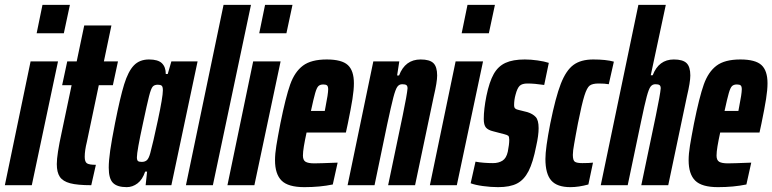

<svg xmlns="http://www.w3.org/2000/svg" viewBox="-37 -763 3182 791"><path d="M114 -626 138 -743H251L226 -626ZM-17 0 89 -510H202L94 0Z M197 -87Q197 -126 217 -217L258 -412H219L240 -510H279L310 -658H422L391 -510H449L428 -412H370L321 -179Q312 -143 312 -117Q312 -96 321.5 -90Q331 -84 358 -84L339 0Q282 0 252 -8Q222 -16 209.5 -34.5Q197 -53 197 -87Z M411 -72Q411 -101 417 -143Q423 -185 437 -256Q458 -362 474.5 -415.5Q491 -469 514.5 -493.5Q538 -518 577 -518Q614 -518 630 -502.5Q646 -487 646 -458H654L669 -510H777L669 0H563L569 -56H561Q550 -23 529.5 -7.5Q509 8 485 8Q446 8 428.5 -9.5Q411 -27 411 -72ZM582 -132Q593 -172 613.5 -268Q634 -364 634 -391Q634 -406 629 -410Q624 -414 613 -414Q599 -414 592 -406Q585 -398 577 -366.5Q569 -335 552 -255Q527 -140 527 -115Q527 -103 531.5 -99.5Q536 -96 547 -96Q560 -96 568 -103Q576 -110 582 -132Z M729 0 884 -743H997L840 0Z M1031 -626 1055 -743H1168L1143 -626ZM900 0 1006 -510H1119L1011 0Z M1096 -103Q1096 -129 1101.5 -163Q1107 -197 1118 -254Q1140 -363 1158.5 -415Q1177 -467 1211 -492.5Q1245 -518 1309 -518Q1371 -518 1396 -495Q1421 -472 1421 -420Q1421 -393 1415 -355Q1409 -317 1396 -254L1388 -217H1226Q1219 -185 1215 -161Q1211 -137 1211 -122Q1211 -103 1222 -96.5Q1233 -90 1258 -90Q1279 -90 1354 -93L1334 -3Q1281 8 1217 8Q1150 8 1123 -19Q1096 -46 1096 -103ZM1301 -306 1304 -322Q1315 -377 1315 -395Q1315 -407 1310.5 -411Q1306 -415 1295 -415Q1282 -415 1275 -408.5Q1268 -402 1261.5 -379.5Q1255 -357 1244 -306Z M1501 -510H1608L1599 -452H1607Q1632 -518 1696 -518Q1733 -518 1748.5 -503Q1764 -488 1764 -452Q1764 -425 1750 -366L1673 0H1562L1622 -287Q1640 -374 1642 -399Q1642 -409 1637 -412.5Q1632 -416 1620 -416Q1607 -416 1599.5 -405Q1592 -394 1583.5 -361.5Q1575 -329 1558 -250L1506 0H1395Z M1865 -626 1889 -743H2002L1977 -626ZM1734 0 1840 -510H1953L1845 0Z M1902 -8 1922 -97Q1937 -94 1956.5 -92.5Q1976 -91 1994 -91Q2017 -91 2033 -101Q2049 -111 2055 -138Q2061 -168 2061 -187Q2061 -200 2057 -203.5Q2053 -207 2041 -210L1995 -222Q1974 -227 1965 -237.5Q1956 -248 1956 -273Q1956 -313 1967 -368Q1979 -426 1997 -458Q2015 -490 2045.5 -504Q2076 -518 2125 -518Q2150 -518 2178 -514Q2206 -510 2224 -504L2205 -413Q2165 -419 2136 -419Q2114 -419 2104 -409.5Q2094 -400 2087 -373Q2081 -352 2081 -330Q2081 -320 2085.5 -316Q2090 -312 2100 -310L2136 -301Q2158 -294 2170 -281Q2182 -268 2182 -235Q2182 -205 2172 -161Q2159 -94 2140.5 -58Q2122 -22 2093 -7Q2064 8 2015 8Q1985 8 1952.5 3.5Q1920 -1 1902 -8Z M2210 -108Q2210 -152 2230 -254Q2252 -363 2273.5 -418Q2295 -473 2325.5 -495.5Q2356 -518 2407 -518Q2460 -518 2492 -509L2471 -416Q2455 -419 2429 -419Q2404 -419 2392.5 -410.5Q2381 -402 2370.5 -368.5Q2360 -335 2344 -255L2335 -207Q2334 -200 2328.5 -170.5Q2323 -141 2323 -125Q2323 -102 2331.5 -96.5Q2340 -91 2362 -91Q2391 -91 2406 -93L2387 -3Q2347 8 2313 8Q2258 8 2234 -19.5Q2210 -47 2210 -108Z M2593 -743H2706L2644 -453H2652Q2677 -518 2739 -518Q2776 -518 2791.5 -503Q2807 -488 2807 -452Q2807 -425 2793 -366L2716 0H2605L2665 -287Q2683 -374 2685 -399Q2685 -409 2680 -412.5Q2675 -416 2663 -416Q2651 -416 2643.5 -406.5Q2636 -397 2627.5 -365.5Q2619 -334 2604 -262L2549 0H2438Z M2800 -103Q2800 -129 2805.5 -163Q2811 -197 2822 -254Q2844 -363 2862.5 -415Q2881 -467 2915 -492.5Q2949 -518 3013 -518Q3075 -518 3100 -495Q3125 -472 3125 -420Q3125 -393 3119 -355Q3113 -317 3100 -254L3092 -217H2930Q2923 -185 2919 -161Q2915 -137 2915 -122Q2915 -103 2926 -96.5Q2937 -90 2962 -90Q2983 -90 3058 -93L3038 -3Q2985 8 2921 8Q2854 8 2827 -19Q2800 -46 2800 -103ZM3005 -306 3008 -322Q3019 -377 3019 -395Q3019 -407 3014.5 -411Q3010 -415 2999 -415Q2986 -415 2979 -408.5Q2972 -402 2965.5 -379.5Q2959 -357 2948 -306Z"/></svg>

Font: Saira Ultra Condensed ExtraBold
Style: Italic
Weight: 800
Width: 1
Italic angle: -12°
Designer: Hector Gatti with collaboration of the Omnibus-Type team
Foundry: Omnibus-Type
Version: Version 1.001; ttfautohint (v1.8)